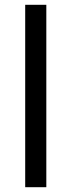

<svg xmlns="http://www.w3.org/2000/svg" viewBox="-20 -780 298 800"><path d="M173 0H85V-760H173Z"/></svg>

Font: Noto Sans Tifinagh Azawagh
Style: Regular
Weight: 400
Designer: JamraPatel
Foundry: JamraPatel LLC
Version: Version 2.006; ttfautohint (v1.8.4.7-5d5b)